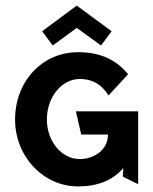

<svg xmlns="http://www.w3.org/2000/svg" viewBox="-20 -660 550 688"><path d="M475 -261H252L271 -178H367C367 -122 316 -90 266 -90C201 -90 148 -153 148 -232C148 -312 201 -377 266 -377C307 -377 342 -361 369 -318L439 -394C398 -444 342 -473 260 -473C129 -473 34 -366 34 -232C34 -99 135 8 260 8C328 8 384 -13 422 -58L420 -27L475 0ZM131 -548 169 -497 255 -560 342 -497 380 -548 255 -640Z"/></svg>

Font: Hussar Tani
Style: Bold
Weight: 700
Foundry: Cannot Into Space Fonts
Version: Version 0.92